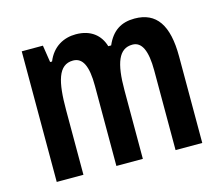

<svg xmlns="http://www.w3.org/2000/svg" viewBox="-84 -662 894 771"><g transform="rotate(-15 363.5 -276.5)"><path d="M533 -553C478 -553 439 -529 415 -473H403C389 -521 351 -553 289 -553C239 -553 192 -529 169 -472H161L150 -543H62V0H173V-269C173 -386 189 -454 251 -454C291 -454 310 -416 310 -333V0H420V-285C420 -398 441 -454 498 -454C537 -454 556 -413 556 -331V0H667V-360C667 -490 624 -553 533 -553Z"/></g></svg>

Font: Noto Sans Gujarati ExtraCondensed SemiBold
Style: Regular
Weight: 600
Width: 2
Designer: Jelle Bosma - Monotype Design Team, Universal Thirst
Foundry: Monotype Imaging Inc.
Version: Version 2.106